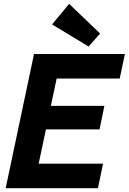

<svg xmlns="http://www.w3.org/2000/svg" viewBox="-20 -986 674 1006"><path d="M9.8 0 158.2 -703.1H634.3L607.4 -574.7H276.9L246.6 -431.2H526.9L501.5 -308.1H220.7L182.6 -128.4H520L493.2 0ZM444.3 -742.2 252.9 -857.9 342.3 -965.8 504.4 -810.5Z"/></svg>

Font: Schibsted Grotesk
Style: Bold Italic
Weight: 700
Italic angle: -12°
Designer: Bakken & Baeck AS, Henrik Kongsvoll
Foundry: Schibsted ASA
Version: Version 1.100;gftools[0.9.25]